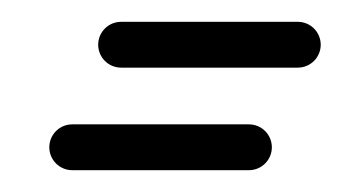

<svg xmlns="http://www.w3.org/2000/svg" viewBox="-20 -212 314 176"><path d="M46.2 -56C46.2 -56 46.2 -56 46.2 -56C100.2 -56 154.2 -56 208.2 -56C219.8 -56 229.2 -65.4 229.2 -77C229.2 -88.6 219.8 -98 208.2 -98C208.2 -98 208.2 -98 208.2 -98C154.2 -98 100.2 -98 46.2 -98C34.6 -98 25.2 -88.6 25.2 -77C25.2 -65.4 34.6 -56 46.2 -56ZM91 -150C91 -150 91 -150 91 -150C145 -150 199 -150 253 -150C264.6 -150 274 -159.4 274 -171C274 -182.6 264.6 -192 253 -192C253 -192 253 -192 253 -192C199 -192 145 -192 91 -192C79.4 -192 70 -182.6 70 -171C70 -159.4 79.4 -150 91 -150Z"/></svg>

Font: FRB American Cursive Guidelines Medium
Style: Italic
Weight: 500
Italic angle: -25°
Version: Version 2.0;Modular Font Editor K font №1